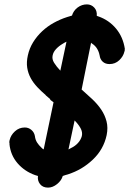

<svg xmlns="http://www.w3.org/2000/svg" viewBox="-20 -793 589 875"><path d="M285 -715Q290 -717 296.5 -718.5Q303 -720 308 -722Q315 -745 334 -759Q353 -773 376 -773Q396 -773 409.5 -758.5Q423 -744 421 -721Q423 -720 426 -719Q427 -719 427 -718.5Q427 -718 429 -718Q477 -701 509 -662.5Q541 -624 549 -570Q548 -568 548.5 -565.5Q549 -563 547 -558Q542 -536 523.5 -518.5Q505 -501 479 -501Q460 -501 448 -512Q436 -523 434 -541V-540Q431 -557 422.5 -571Q414 -585 400 -594L397 -596V-597Q396 -597 395 -598Q384 -544 373.5 -492Q363 -440 352 -385Q376 -364 400 -341.5Q424 -319 441 -294Q458 -269 465.5 -240Q473 -211 466 -177Q452 -112 403 -65.5Q354 -19 291 1H292Q284 3 277.5 5Q271 7 266 9Q260 30 240 46Q220 62 199 62Q175 62 162.5 46Q150 30 153 9L140 5Q92 -12 60 -49Q28 -86 23 -137L24 -136Q21 -145 24 -155Q29 -177 48 -194.5Q67 -212 93 -212Q110 -212 123 -201Q136 -190 139 -173Q141 -156 149 -143.5Q157 -131 169 -120Q172 -116 179 -112L224 -327Q214 -334 211 -336.5Q208 -339 208 -339.5Q208 -340 209 -340Q210 -340 208 -342Q203 -347 198 -350.5Q193 -354 188 -359H189Q168 -377 150 -396Q132 -415 120 -437Q108 -459 104 -484.5Q100 -510 107 -541Q114 -573 131 -600.5Q148 -628 172 -650.5Q196 -673 225 -689Q254 -705 285 -715ZM320 -244Q316 -249 314.5 -250Q313 -251 312 -253Q310 -255 308.5 -256Q307 -257 306 -259L324 -266ZM305 -119Q322 -127 335 -141Q348 -155 353 -173Q357 -191 347 -209Q337 -227 320 -244L292 -112Q294 -113 298.5 -115.5Q303 -118 305 -119ZM250 -449 255 -471Q255 -469 256 -469L268 -457ZM265 -593Q248 -583 235.5 -569.5Q223 -556 220 -541Q216 -524 226.5 -507Q237 -490 255 -471L283 -603Q278 -601 274 -598.5Q270 -596 265 -593Z"/></svg>

Font: VDS
Style: Bold Italic
Weight: 700
Designer: artmaker
Foundry: artmaker
Version: Version 1.000 2009 initial release